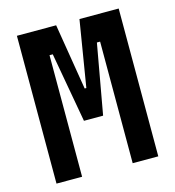

<svg xmlns="http://www.w3.org/2000/svg" viewBox="-104 -782 794 870"><g transform="rotate(-15 293.0 -346.5)"><path d="M54.2 0V-693.4H238.3L289.1 -383.3H296.9L347.7 -693.4H531.7V0H411.6V-570.3H396.5L337.9 -242.7H248L189.5 -570.3H174.3V0Z"/></g></svg>

Font: Cascadia Mono PL
Style: Bold
Weight: 700
Monospace: yes
Designer: Aaron Bell
Foundry: Saja Typeworks
Version: Version 2404.023; ttfautohint (v1.8.4)